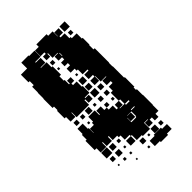

<svg xmlns="http://www.w3.org/2000/svg" viewBox="-177 -598 677 677"><g transform="rotate(-45 161.5 -260.0)"><path d="M280 -146H281V-96H280V-67H265V-52H247V-67H236V-51H216V-71H232V-73H214V-43H178V-48H153V-73H148V-79H124V-100H115V-108H93V-128H89V-108H63V-128H60V-107H32V-128H23V-174H29V-198H33V-224H59V-198H63V-174H64V-193H84V-203H90V-227H122V-204H125V-222H147V-204H159V-194H179V-175H186V-191H206V-171H190V-169H213V-191H206V-231H216V-251H235V-260H215V-282H235V-284H209V-311H207V-290H185V-312H206V-320H185V-342H206V-347H182V-371H176V-381H156V-401H173V-412H157V-430H173V-441H156V-461H173V-463H148V-486H145V-472H127V-490H141V-497H122V-525H141V-537H192V-529H214V-504H215V-522H237V-500H219V-494H239V-470H245V-464H269V-438H273V-404H271V-382H277V-310H276V-292H277V-235H280V-187H276V-175H280ZM27 -320H30V-338H23V-384H24V-413H25V-442H33V-462H27V-500H58V-529H94V-526H121V-496H94V-493H118V-469H94V-467H122V-442H127V-400H119V-378H123V-356H127V-370H145V-352H131V-344H149V-318H153V-284H129V-281H146V-261H126V-278H122V-255H60V-279H58V-259H34V-282H27ZM243 -524H269V-498H243ZM263 -488V-474H249V-488ZM129 -458H143V-444H129ZM176 -444H178V-458H176ZM140 -425V-417H132V-425ZM162 -357V-365H170V-357ZM177 -320H155V-342H177ZM176 -311V-291H156V-311ZM178 -259H154V-283H178ZM187 -280H205V-262H187ZM116 -251V-231H96V-251ZM54 -249V-233H38V-249ZM174 -249V-233H158V-249ZM188 -249H204V-233H188ZM69 -248H83V-234H69ZM141 -246V-236H131V-246ZM159 -218H173V-204H159ZM201 -216V-206H191V-216ZM80 -215V-207H72V-215ZM214 -163H232V-168H214ZM231 -136V-139H214V-136ZM211 -109V-133H190V-132H207V-110H185V-127H184V-106H208V-109ZM60 -77H32V-105H60ZM86 -81H66V-101H86ZM112 -85H100V-97H112ZM148 -49H124V-73H148ZM86 -51H66V-71H86ZM54 -53H38V-69H54ZM110 -57H102V-65H110ZM215 -20V-42H237V-20ZM175 -22H157V-40H175ZM249 -24V-38H263V-24ZM81 -26H71V-36H81ZM110 -27H102V-35H110ZM192 -27V-35H200V-27ZM49 -28H43V-34H49ZM208 -19H244V-13H268V11H244V17H208V12H183V-14H208ZM170 3H162V-5H170ZM109 2H103V-4H109Z"/></g></svg>

Font: Rubik-Storm
Style: Regular
Weight: 400
Designer: NaN (generative design), Hubert & Fischer (Rubik source font outlines)
Foundry: NaN, Hubert & Fischer
Version: Version 1.000